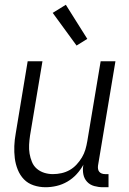

<svg xmlns="http://www.w3.org/2000/svg" viewBox="-20 -777 540 805"><path d="M171 8Q145 8 121 0Q97 -8 80.5 -25Q64 -42 54.5 -65.5Q45 -89 42 -114Q39 -139 40 -165Q41 -191 46 -218L96 -520H158L106 -209Q103 -189 102 -170Q101 -151 104 -133Q107 -115 114 -98Q121 -81 134.5 -69.5Q148 -58 165.5 -52.5Q183 -47 202 -47Q220 -47 238 -51Q256 -55 272 -64Q288 -73 301 -87Q314 -101 323.5 -117Q333 -133 338 -150Q343 -167 346 -185L402 -520H464L391 -83Q390 -76 391 -69Q392 -62 396 -57Q400 -52 406.5 -49.5Q413 -47 421 -47H435V8H412Q393 8 375 3Q357 -2 345 -15Q333 -28 329.5 -46Q326 -64 329 -83L330 -87Q318 -65 301 -46.5Q284 -28 262.5 -15.5Q241 -3 217.5 2.5Q194 8 171 8ZM301 -586 201 -723 256 -757 346 -614Z"/></svg>

Font: Iosevka Curly Light
Style: Italic
Weight: 300
Italic angle: -9°
Monospace: yes
Designer: Belleve Invis
Foundry: Belleve Invis
Version: Version 22.1.2; ttfautohint (v1.8.4)